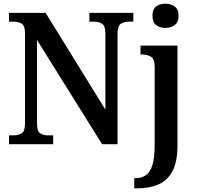

<svg xmlns="http://www.w3.org/2000/svg" viewBox="-20 -784 1072 1044"><path d="M29 0V-48H55Q81 -48 98.5 -59.5Q116 -71 116 -116V-602Q116 -644 98.5 -655Q81 -666 57 -666H29V-714H228L553 -188V-602Q553 -643 535.5 -654.5Q518 -666 494 -666H466V-714H705V-666H678Q653 -666 636 -654Q619 -642 619 -598V0H535L181 -567V-116Q181 -71 198 -59.5Q215 -48 240 -48H269V0ZM879 -632Q849 -632 829 -647.5Q809 -663 809 -698Q809 -734 829 -749Q849 -764 879 -764Q908 -764 929.5 -749Q951 -734 951 -698Q951 -663 929.5 -647.5Q908 -632 879 -632ZM710 240V185H716Q750 185 773.5 168.5Q797 152 809 112.5Q821 73 821 4V-421Q821 -465 799.5 -476.5Q778 -488 748 -488H744V-536H945V8Q945 97 917 148Q889 199 840 219.5Q791 240 727 240Z"/></svg>

Font: Noto Serif SemiCondensed SemiBold
Style: Regular
Weight: 600
Width: 4
Designer: Monotype Design Team
Foundry: Monotype Imaging Inc.
Version: Version 2.013; ttfautohint (v1.8.4.7-5d5b)